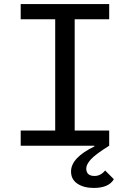

<svg xmlns="http://www.w3.org/2000/svg" viewBox="-20 -718 640 946"><path d="M82 0V-75H252V-623H82V-698H518V-623H348V-75H518V0Q449 43 427 68Q405 93 405 112Q405 149 446 149Q476 149 498 122L541 165Q516 208 442 208Q393 208 361.5 187Q330 166 330 127Q330 59 446 3L445 0Z"/></svg>

Font: IBM Plex Mono Text
Style: Regular
Weight: 450
Designer: Mike Abbink, Paul van der Laan, Pieter van Rosmalen
Foundry: Bold Monday
Version: Version 2.000